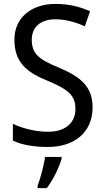

<svg xmlns="http://www.w3.org/2000/svg" viewBox="-20 -744 539 985"><path d="M455 -193C455 -298 396 -349 282 -397C178 -440 143 -468 143 -541C143 -602 185 -645 264 -645C317 -645 369 -630 415 -609L442 -686C395 -708 335 -724 265 -724C140 -724 53 -652 54 -540C54 -428 112 -375 221 -331C332 -285 367 -254 367 -185C367 -116 318 -68 226 -68C162 -68 93 -86 46 -109V-23C90 -1 153 10 225 10C365 10 455 -68 455 -193ZM296 70V61H211C206 103 186 175 173 209V221H220C253 179 285 111 296 70Z"/></svg>

Font: Noto Sans Bengali UI SemiCondensed
Style: Regular
Weight: 400
Width: 4
Designer: Jelle Bosma - Monotype Design Team
Foundry: Monotype Imaging Inc.
Version: Version 2.003